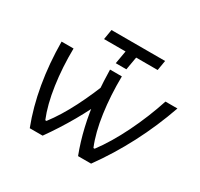

<svg xmlns="http://www.w3.org/2000/svg" viewBox="-151 -909 1142 1098"><g transform="rotate(30 420.0 -360.0)"><path d="M405 -340 402 -373Q399 -409 397.5 -446Q396 -483 395 -520H473Q471 -395 487 -280.5Q503 -166 537 -84H545Q608 -168 664.5 -283Q721 -398 761 -520H840Q790 -377 722 -246.5Q654 -116 570 0H484Q425 -154 405 -340ZM75 -520H154Q152 -396 168.5 -281.5Q185 -167 219 -84H227Q283 -157 333.5 -256.5Q384 -356 425 -466L463 -375Q419 -274 365.5 -180.5Q312 -87 250 0H165Q121 -114 98.5 -245Q76 -376 75 -520ZM420 -654H278L289 -720H643L632 -654H490L475 -568H405Z"/></g></svg>

Font: Fixel Italic Variable 20240409 Display Thin
Style: Italic
Weight: 100
Italic angle: -10°
Designer: AlfaBravo + MacPaw
Foundry: Kyrylo Tkachov, Marchela Mozhyna, Serhii Makarenko, Maria Weinstein, Zakhar Kryvoshyya
Version: Version 1.211;Glyphs 3.2 (3225)